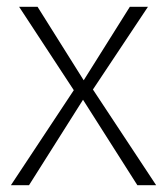

<svg xmlns="http://www.w3.org/2000/svg" viewBox="-20 -542 489 562"><path d="M437 0H382L223 -250L65 0H12L196 -278L36 -522H90L225 -307L360 -522H413L252 -280Z"/></svg>

Font: FiraGO ExtraLight
Style: Regular
Weight: 200
Designer: bBox Type
Foundry: bBox Type GmbH
Version: Version 1.001